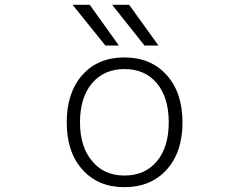

<svg xmlns="http://www.w3.org/2000/svg" viewBox="-20 -774 1040 805"><path d="M367.2 -97.7Q416 -38.1 502 -38.1Q587.9 -38.1 637.7 -97.7Q687.5 -157.2 687.5 -261.2Q687.5 -365.2 637.7 -424.8Q587.9 -484.4 502 -484.4Q416 -484.4 365.7 -424.8Q315.4 -365.2 315.4 -261.2Q315.4 -157.2 367.2 -97.7ZM325.2 -63.5Q259.8 -135.7 259.8 -260.7Q259.8 -385.7 325.2 -459.5Q390.6 -533.2 501.5 -533.2Q612.3 -533.2 678.7 -459.5Q745.1 -385.7 745.1 -260.7Q745.1 -135.7 678.7 -62.5Q612.3 10.7 501.5 10.7Q390.6 10.7 325.2 -63.5ZM585.9 -583 450.2 -753.9H521.5L644.5 -583ZM421.9 -583 284.2 -753.9H356.4L478.5 -583Z"/></svg>

Font: Gen Shin Gothic Monospace Light
Style: Regular
Weight: 300
Designer: [Source Han Sans]
Ryoko NISHIZUKA  (kana & ideographs); Paul D. Hunt (Latin, Greek & Cyrillic); Wenlong ZHANG  (bopomofo
Version: Version 1.002.20150607